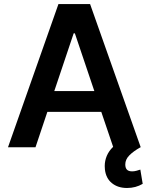

<svg xmlns="http://www.w3.org/2000/svg" viewBox="-20 -727 733 948"><path d="M19.5 0 268.6 -707H424.8L674.8 0H673.8Q638.2 20 618.4 40.3Q598.6 60.5 598.6 85Q598.6 102.1 606.7 110.6Q614.7 119.1 632.8 119.1Q643.6 119.1 654.3 116Q665 112.8 672.9 110.4L684.6 180.7Q649.9 201.2 607.4 201.2Q562 201.2 532.5 177.2Q502.9 153.3 498 109.4Q497.1 104.5 497.1 92.8Q497.1 66.9 507.3 42.5Q517.6 18.1 538.6 -2L480 -174.8H213.9L155.3 0ZM445.8 -277.3 349.6 -562.5H343.8L248 -277.3Z"/></svg>

Font: Pretendard SemiBold
Style: Regular
Weight: 600
Designer: Base glyphs from Inter by Rasmus Andersson; Hangeul glyphs from Noto Sans CJK(Source Han Sans) by Jang Soo-young and Kan
Foundry: Kil Hyung-jin
Version: Version 1.309